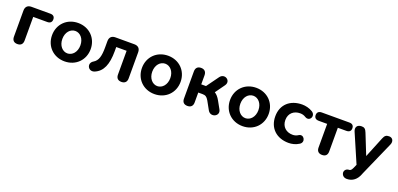

<svg xmlns="http://www.w3.org/2000/svg" viewBox="8 -1358 4972 2400"><g transform="rotate(20 2494.0 -158.0)"><path d="M139 8C185 8 210 -17 210 -65V-379H398C436 -379 457 -399 457 -435C457 -471 436 -490 398 -490H147C96 -490 68 -462 68 -411V-65C68 -17 93 8 139 8Z M766 10C915 10 1023 -99 1023 -245C1023 -391 915 -500 766 -500C617 -500 509 -391 509 -245C509 -99 617 10 766 10ZM766 -96C701 -96 646 -156 646 -245C646 -335 701 -394 766 -394C831 -394 886 -335 886 -245C886 -156 831 -96 766 -96Z M1523 8C1568 8 1594 -17 1594 -64V-411C1594 -462 1566 -490 1515 -490H1264C1213 -490 1185 -462 1185 -411V-329C1185 -215 1169 -147 1108 -112C1034 -68 1086 33 1166 0C1270 -43 1314 -148 1314 -324V-380H1452V-64C1452 -17 1477 8 1523 8Z M1962 10C2111 10 2219 -99 2219 -245C2219 -391 2111 -500 1962 -500C1813 -500 1705 -391 1705 -245C1705 -99 1813 10 1962 10ZM1962 -96C1897 -96 1842 -156 1842 -245C1842 -335 1897 -394 1962 -394C2027 -394 2082 -335 2082 -245C2082 -156 2027 -96 1962 -96Z M2401 8C2446 8 2472 -17 2472 -64V-196H2528C2567 -196 2587 -184 2611 -143L2673 -31C2717 48 2837 -8 2793 -88L2738 -187C2716 -226 2693 -254 2665 -270L2756 -397C2808 -471 2704 -538 2651 -465L2535 -305H2472V-425C2472 -472 2446 -498 2401 -498C2355 -498 2330 -472 2330 -425V-64C2330 -17 2355 8 2401 8Z M3134 10C3283 10 3391 -99 3391 -245C3391 -391 3283 -500 3134 -500C2985 -500 2877 -391 2877 -245C2877 -99 2985 10 3134 10ZM3134 -96C3069 -96 3014 -156 3014 -245C3014 -335 3069 -394 3134 -394C3199 -394 3254 -335 3254 -245C3254 -156 3199 -96 3134 -96Z M3746 10C3788 10 3839 0 3885 -30C3947 -70 3895 -160 3837 -127C3806 -107 3784 -103 3758 -103C3677 -103 3612 -155 3612 -246C3612 -338 3678 -388 3758 -388C3784 -388 3808 -383 3833 -367C3901 -325 3952 -420 3885 -462C3842 -489 3788 -500 3746 -500C3587 -500 3478 -404 3478 -247C3478 -89 3587 10 3746 10Z M4192 8C4238 8 4262 -17 4262 -64V-379H4375C4414 -379 4435 -398 4435 -434C4435 -471 4414 -490 4375 -490H4008C3969 -490 3947 -470 3947 -434C3947 -398 3969 -379 4008 -379H4120V-64C4120 -17 4146 8 4192 8Z M4515 125C4519 158 4542 184 4586 184C4661 184 4716 138 4744 64L4749 51L4951 -406C4973 -455 4950 -498 4902 -498C4864 -498 4845 -485 4828 -443L4716 -168L4607 -441C4590 -485 4571 -498 4537 -498C4475 -498 4454 -455 4475 -406L4640 -24L4620 22L4616 30C4603 60 4587 67 4576 67C4537 67 4514 94 4515 125Z"/></g></svg>

Font: SN Pro
Style: Bold
Weight: 700
Designer: Tobias Whetton
Foundry: Supernotes
Version: Version 1.003;Glyphs 3.3 (3324)